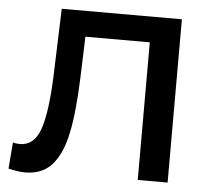

<svg xmlns="http://www.w3.org/2000/svg" viewBox="-51 -755 897 820"><g transform="rotate(5 397.5 -345.0)"><path d="M696 -700V0H568V-590H292L286 -415Q281 -268 262 -176.5Q243 -85 201 -37.5Q159 10 85 10Q59 10 14 0L23 -113Q36 -109 53 -109Q114 -109 139.5 -181.5Q165 -254 171 -410L181 -700Z"/></g></svg>

Font: mBank SemiBold
Style: Regular
Weight: 600
Designer: Julieta Ulanovsky
Foundry: Julieta Ulanovsky
Version: Version 7.200